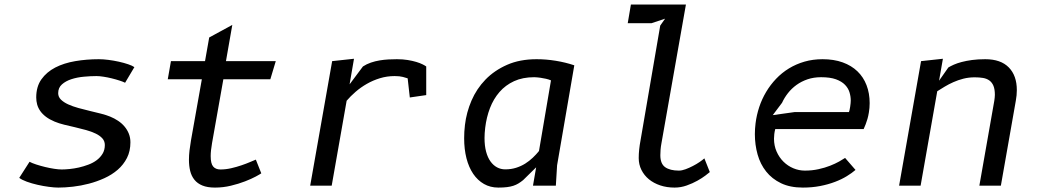

<svg xmlns="http://www.w3.org/2000/svg" viewBox="-20 -820 4590 848"><path d="M532.5 -454.5Q524 -459 507.8 -464.2Q491.5 -469.5 473.2 -474Q455 -478.5 437 -481.2Q419 -484 406.5 -484Q380 -484 350.2 -481.2Q320.5 -478.5 295.2 -470.2Q270 -462 253.5 -447.2Q237 -432.5 237 -408.5Q237 -392 249.2 -380Q261.5 -368 281.2 -359Q301 -350 326.2 -343Q351.5 -336 377 -330Q402.5 -324 426 -318Q449.5 -312 466.5 -305Q485 -297.5 501.5 -286.5Q518 -275.5 530 -261.2Q542 -247 549 -229.5Q556 -212 556 -191.5Q556 -152.5 540.8 -122.5Q525.5 -92.5 499.8 -70.2Q474 -48 441 -33Q408 -18 372.8 -8.8Q337.5 0.5 302.2 4.5Q267 8.5 237.5 8.5Q220.5 8.5 195.8 5.2Q171 2 145.8 -3.8Q120.5 -9.5 98.5 -17.5Q76.5 -25.5 65 -34.5L110.5 -105.5Q121.5 -99.5 140 -93.5Q158.5 -87.5 179 -82.5Q199.5 -77.5 219.2 -74.5Q239 -71.5 252.5 -71.5Q267.5 -71.5 287.5 -73.5Q307.5 -75.5 328.5 -80.2Q349.5 -85 370.2 -92.8Q391 -100.5 407 -112.5Q423 -124.5 433 -141Q443 -157.5 443 -179.5Q443 -197 431.8 -209.2Q420.5 -221.5 402.2 -230.2Q384 -239 360.5 -245.5Q337 -252 312.2 -257.8Q287.5 -263.5 263.8 -269.2Q240 -275 221 -283Q198.5 -292.5 183 -304.2Q167.5 -316 158 -329.5Q148.5 -343 144.2 -358.2Q140 -373.5 140 -389.5Q140 -437.5 163 -469.8Q186 -502 224.2 -521.8Q262.5 -541.5 312.5 -550Q362.5 -558.5 416.5 -558.5Q435.5 -558.5 459 -555.5Q482.5 -552.5 505 -547.5Q527.5 -542.5 546 -536.2Q564.5 -530 573.5 -523.5Z M916.5 -188Q910.5 -153.5 910.5 -130.5Q910.5 -97.5 921.5 -84.5Q932.5 -71.5 953.5 -71.5Q977 -71.5 1001 -77Q1025 -82.5 1046.2 -89.8Q1067.5 -97 1084.2 -104.2Q1101 -111.5 1110 -115L1134 -54.5Q1128.5 -50.5 1109.5 -40.2Q1090.5 -30 1062.2 -19Q1034 -8 999.8 0.2Q965.5 8.5 929.5 8.5Q896.5 8.5 874.2 -0.5Q852 -9.5 838.8 -26Q825.5 -42.5 820 -65Q814.5 -87.5 814.5 -114.5Q814.5 -134 817 -155.5Q819.5 -177 823.5 -200L871.5 -470H721L735 -550H885.5L904 -654.5L1006 -710L978 -550H1198L1174 -470H966.5Z M1524 -447.5 1583 -526.5Q1599 -537 1618 -543.5Q1637 -550 1656.8 -553.2Q1676.5 -556.5 1696 -557.5Q1715.5 -558.5 1733 -558.5Q1759 -558.5 1780.5 -555Q1802 -551.5 1818.5 -546.5Q1835 -541.5 1846 -536Q1857 -530.5 1862.5 -526.5V-400L1790 -389.5L1780.5 -474Q1773.5 -476.5 1759.5 -480.2Q1745.5 -484 1723 -484Q1689 -484 1658 -474.5Q1627 -465 1600 -449.5Q1573 -434 1550.5 -414.5Q1528 -395 1511 -375L1445 0H1350L1447 -550L1543.5 -560.5Z M2413.5 -465Q2404.5 -469 2391.8 -472Q2379 -475 2367.5 -476.5Q2354 -478.5 2339.5 -479Q2288.5 -479 2250.5 -461.5Q2212.5 -444 2186 -413.5Q2159.5 -383 2144 -342.5Q2128.5 -302 2123 -256Q2120 -231 2120 -210.5Q2120 -176 2127 -150Q2134 -124 2146.5 -106.8Q2159 -89.5 2175.5 -80.8Q2192 -72 2211.5 -72Q2237.5 -72 2259.5 -79Q2281.5 -86 2299.8 -97.5Q2318 -109 2333.2 -123.5Q2348.5 -138 2360.5 -153ZM2334 0 2348 -81 2290.5 -24.5Q2280 -16 2269.8 -9.8Q2259.5 -3.5 2247.2 0.5Q2235 4.5 2219 6.5Q2203 8.5 2181 8.5Q2145.5 8.5 2117.5 -7.5Q2089.5 -23.5 2070 -52.2Q2050.5 -81 2040.2 -121Q2030 -161 2030 -209.5Q2030 -223.5 2030.8 -238.2Q2031.5 -253 2033.5 -268Q2040 -323.5 2062.5 -375.8Q2085 -428 2124.2 -468.5Q2163.5 -509 2219.8 -533.8Q2276 -558.5 2350 -558.5Q2392 -558.5 2435 -551.5Q2478 -544.5 2516.5 -531.5L2440.5 -90L2435 0Z M2917.5 -737.5 2857.5 -717.5H2752.5L2766.5 -800H3009.5L2901.5 -188Q2898.5 -172 2897.5 -158.8Q2896.5 -145.5 2896.5 -134.5Q2896.5 -96.5 2918 -81.5Q2939.5 -66.5 2978.5 -66.5Q2991.5 -66.5 3007.8 -72.5Q3024 -78.5 3040 -86.8Q3056 -95 3069.5 -104.2Q3083 -113.5 3091 -120.5L3115 -60Q3110.5 -56 3095.8 -44.8Q3081 -33.5 3060 -21.8Q3039 -10 3013 -0.8Q2987 8.5 2959.5 8.5Q2925 8.5 2896 -1.2Q2867 -11 2846 -28.2Q2825 -45.5 2813 -69.5Q2801 -93.5 2801 -122Q2801 -140 2803 -159.5Q2805 -179 2809 -200L2896 -707Z M3758.5 -69.5Q3743 -56 3720.2 -42Q3697.5 -28 3668 -16.8Q3638.5 -5.5 3602.8 1.5Q3567 8.5 3526 8.5Q3469.5 8.5 3429.5 -10.8Q3389.5 -30 3363.8 -62.5Q3338 -95 3326 -137.8Q3314 -180.5 3314 -227.5Q3314 -251 3317 -275Q3321.5 -311.5 3333.2 -347Q3345 -382.5 3363.8 -414Q3382.5 -445.5 3407.8 -472Q3433 -498.5 3464.5 -517.8Q3496 -537 3533.2 -547.8Q3570.5 -558.5 3613 -558.5Q3663 -558.5 3701.8 -544.5Q3740.5 -530.5 3767 -505Q3793.5 -479.5 3807.2 -443.8Q3821 -408 3821 -364.5Q3821 -343.5 3817.5 -323Q3815 -307.5 3811.2 -294.5Q3807.5 -281.5 3803.5 -271.5Q3799 -260 3794.5 -250H3404Q3401 -238.5 3399.8 -228Q3398.5 -217.5 3398.5 -207.5Q3398.5 -176.5 3410 -150.5Q3421.5 -124.5 3440.5 -105.8Q3459.5 -87 3484 -76.8Q3508.5 -66.5 3535 -66.5Q3567 -66.5 3595.2 -72.8Q3623.5 -79 3646.2 -88Q3669 -97 3686 -106.5Q3703 -116 3712.5 -122.5ZM3729.5 -325Q3730.5 -326.5 3732 -333Q3733.5 -339.5 3734.8 -347.8Q3736 -356 3736.8 -363.8Q3737.5 -371.5 3737.5 -376Q3737.5 -394 3732 -412.2Q3726.5 -430.5 3712 -445.5Q3697.5 -460.5 3672 -469.8Q3646.5 -479 3606.5 -479Q3574 -479 3546.8 -469.8Q3519.5 -460.5 3497.8 -444.8Q3476 -429 3460 -408.5Q3444 -388 3434 -366L3393 -311.5L3489.5 -325Z M4046 0H3951L4048 -550L4144.5 -560.5L4127.5 -463.5L4168.5 -522Q4178.5 -528 4193 -534.5Q4207.5 -541 4227.5 -546.2Q4247.5 -551.5 4273.2 -555Q4299 -558.5 4331.5 -558.5Q4400 -558.5 4435.5 -522.2Q4471 -486 4471 -422Q4471 -399.5 4466.5 -375L4400.5 0H4305.5L4371.5 -375Q4372.5 -382 4373.2 -388.5Q4374 -395 4374 -401Q4374 -425.5 4367.8 -440.8Q4361.5 -456 4349.8 -464.5Q4338 -473 4321.5 -475.8Q4305 -478.5 4285 -478.5Q4258.5 -478.5 4235 -472.5Q4211.5 -466.5 4190.8 -457.2Q4170 -448 4152.2 -437.2Q4134.5 -426.5 4119.5 -417Z"/></svg>

Font: B612 Mono
Style: Italic
Weight: 400
Italic angle: -10°
Version: Version 1.005